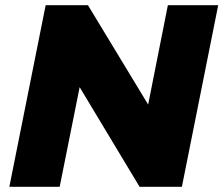

<svg xmlns="http://www.w3.org/2000/svg" viewBox="-20 -720 861 740"><path d="M627 -700H821L681 0H518L287 -384L210 0H16L156 -700H319L551 -317Z"/></svg>

Font: My Font
Style: Italic
Weight: 500
Designer: Julieta Ulanovsky
Foundry: Julieta Ulanovsky
Version: ""